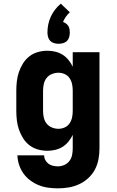

<svg xmlns="http://www.w3.org/2000/svg" viewBox="-20 -815 640 1048"><path d="M296 213Q270 213 243.5 209.5Q217 206 192 196Q167 186 145.5 170Q124 154 108.5 132.5Q93 111 84.5 85.5Q76 60 75 33H221Q221 47 227.5 59Q234 71 245 79Q256 87 269.5 90Q283 93 296 93Q314 93 331 85.5Q348 78 359 63.5Q370 49 373.5 31Q377 13 377 -5V-79Q368 -60 354 -42.5Q340 -25 321.5 -13.5Q303 -2 281.5 3Q260 8 239 8Q213 8 187.5 1Q162 -6 141 -22Q120 -38 106 -60.5Q92 -83 83.5 -107.5Q75 -132 72 -158Q69 -184 69 -210V-320Q69 -346 72 -372Q75 -398 83.5 -422.5Q92 -447 106 -469.5Q120 -492 141 -508Q162 -524 187.5 -531Q213 -538 239 -538Q260 -538 281.5 -533Q303 -528 321.5 -516.5Q340 -505 354 -487.5Q368 -470 377 -451V-530H523V-5Q523 25 517.5 54.5Q512 84 498 110.5Q484 137 461.5 157.5Q439 178 412 190.5Q385 203 355.5 208Q326 213 296 213ZM299 -112Q317 -112 333.5 -119.5Q350 -127 360 -142Q370 -157 373.5 -174.5Q377 -192 377 -210V-320Q377 -338 373.5 -355.5Q370 -373 360 -388Q350 -403 333.5 -410.5Q317 -418 299 -418Q281 -418 263.5 -411Q246 -404 234.5 -389.5Q223 -375 219 -356.5Q215 -338 215 -320V-210Q215 -192 219 -173.5Q223 -155 234.5 -140.5Q246 -126 263.5 -119Q281 -112 299 -112ZM300 -576Q288 -576 275.5 -579.5Q263 -583 254.5 -591.5Q246 -600 242.5 -612.5Q239 -625 239 -637Q239 -660 243.5 -682Q248 -704 257.5 -724.5Q267 -745 281 -763Q295 -781 312 -795L361 -748Q349 -737 339.5 -723.5Q330 -710 324 -695Q333 -692 340.5 -686.5Q348 -681 353 -673Q358 -665 359.5 -655.5Q361 -646 361 -637Q361 -625 357.5 -612.5Q354 -600 345.5 -591.5Q337 -583 324.5 -579.5Q312 -576 300 -576Z"/></svg>

Font: Iosevka Curly Heavy Extended
Style: Regular
Weight: 900
Width: 7
Monospace: yes
Designer: Belleve Invis
Foundry: Belleve Invis
Version: Version 11.1.0; ttfautohint (v1.8.3)